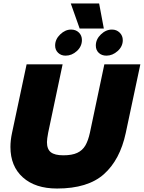

<svg xmlns="http://www.w3.org/2000/svg" viewBox="-20 -1069 827 1104"><path d="M387 -1049H550L577 -905H438ZM297 -807Q297 -843 326 -871Q355 -899 389 -899Q416 -899 433.5 -882Q451 -865 451 -839Q451 -802 422 -775.5Q393 -749 357 -749Q331 -749 314 -765.5Q297 -782 297 -807ZM531 -807Q531 -843 560 -871Q589 -899 624 -899Q650 -899 668 -881.5Q686 -864 686 -838Q686 -802 656.5 -775.5Q627 -749 592 -749Q565 -749 548 -765Q531 -781 531 -807ZM40 -224Q40 -262 49 -304L133 -699H340L257 -306Q250 -269 250 -252Q250 -211 272.5 -193.5Q295 -176 344 -176Q394 -176 424 -190Q454 -204 470.5 -232Q487 -260 497 -306L580 -699H787L703 -304Q670 -150 577.5 -67.5Q485 15 308 15Q183 15 111.5 -49Q40 -113 40 -224Z"/></svg>

Font: Prompt ExtraBold
Style: Italic
Weight: 800
Italic angle: -12°
Designer: Katatrad Team
Foundry: CadsonDemak
Version: Version 1.001